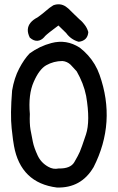

<svg xmlns="http://www.w3.org/2000/svg" viewBox="-20 -838 540 876"><path d="M223.6 -814Q231.4 -816.9 238.8 -817.9Q246.1 -818.8 253.2 -818.1Q260.3 -817.4 266.8 -814.9Q273.4 -812.5 279.8 -808.3Q286.1 -804.2 292 -798.8Q305.7 -785.2 318.4 -772.9Q331.1 -760.7 342.8 -749.5Q350.1 -743.7 356 -737.3Q361.8 -731 366.9 -724.1Q372.1 -717.3 376 -709.5Q379.9 -701.7 382.3 -693.4L382.8 -691.9V-690.9Q381.3 -671.9 370.4 -660.9Q359.4 -649.9 340.3 -647.5H339.4H338.4Q303.2 -657.7 281.7 -687.5L246.6 -721.7Q234.9 -712.9 224.9 -705.3Q214.8 -697.8 207 -691.7Q199.2 -685.5 193.8 -680.9Q188.5 -676.3 185.1 -672.9L182.1 -668.9Q167.5 -652.8 150.6 -651.9Q133.8 -650.9 117.2 -665.5L116.2 -666L115.7 -667Q106 -686.5 106.9 -703.4Q107.9 -720.2 119.1 -734.1Q130.4 -748 151.4 -758.8Q173.3 -774.4 189.5 -788.6Q206.5 -803.7 222.7 -813.5L223.1 -814ZM214.4 -641.6Q283.2 -659.7 342.8 -621.1H343.3Q364.7 -604.5 381.8 -585.4Q398.9 -566.4 412.1 -544.2Q425.3 -522 434.1 -497.1Q511.2 -279.8 406.7 -74.7V-74.2H406.2Q350.1 20.5 240.2 17.6H239.7Q157.2 7.3 108.2 -40.3Q59.1 -87.9 43.9 -171.9Q42 -180.7 39.3 -200.7Q36.6 -220.7 33.2 -252.4Q26.4 -315.4 35.2 -424.3V-424.8Q44.9 -482.4 67.4 -525.1Q89.8 -567.9 114.7 -593.8L115.2 -594.2L115.7 -594.7Q160.6 -627.4 214.4 -641.6ZM301.8 -543Q293.9 -550.3 284.9 -554.4Q275.9 -558.6 265.1 -559.6Q225.1 -559.6 190.4 -540Q158.7 -521.5 133.8 -464.4Q108.4 -407.2 116.2 -317.9V-317.4V-316.9Q115.2 -295.9 116 -278.3Q116.7 -260.7 119.1 -246.6Q124 -217.8 129.9 -190.9Q135.3 -164.1 151.9 -128.4Q167.5 -95.2 200.2 -77.1Q222.7 -64 247.6 -69.3H248.5H249Q301.3 -68.4 318.8 -97.7Q328.1 -113.8 334.5 -125.7Q340.8 -137.7 344.2 -145.5Q351.1 -161.1 372.1 -224.1Q392.6 -285.6 373 -400.4Q367.2 -429.7 356.2 -457.8Q345.2 -485.8 330.1 -512.2Q322.8 -520.5 315.7 -528.1Q308.6 -535.6 301.8 -543Z"/></svg>

Font: NaikaiFont
Style: SemiBold
Weight: 600
Version: Version 1.89